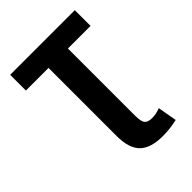

<svg xmlns="http://www.w3.org/2000/svg" viewBox="-268 -859 1218 1218"><g transform="rotate(-45 341.0 -250.0)"><path d="M254 -589H51V-730H631V-589H428V13Q428 65 442 83Q456 101 494 101Q532 101 568 86L591 215Q527 230 461 230Q353 230 303.5 181Q254 132 254 22Z"/></g></svg>

Font: Mplus 1p ExtraBold
Style: Regular
Weight: 800
Version: Version 1.061